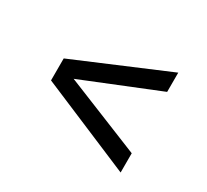

<svg xmlns="http://www.w3.org/2000/svg" viewBox="-97 -680 782 726"><g transform="rotate(30 294.0 -317.0)"><path d="M93 -269 495 -99V-183L164 -317L495 -451V-535L93 -365Z"/></g></svg>

Font: Glegoo
Style: Bold
Weight: 700
Version: Version 2.0.1; ttfautohint (v0.9) -r 48 -G 60